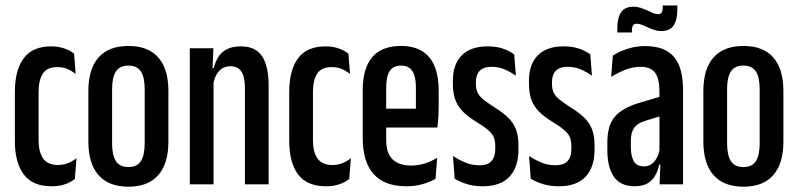

<svg xmlns="http://www.w3.org/2000/svg" viewBox="-20 -676 2927 704"><path d="M169.5 7Q99.5 7 67 -36.5Q34.5 -80 34.5 -159.5V-339Q34.5 -418.5 66.8 -462.2Q99 -506 168.5 -506Q186.5 -506 201.5 -502.5Q216.5 -499 229.2 -493Q242 -487 251.5 -479.5L257.5 -405Q243.5 -416 227.5 -423Q211.5 -430 190 -430Q152.5 -430 137 -406Q121.5 -382 121.5 -338V-161.5Q121.5 -119 138.2 -95Q155 -71 193 -71Q213.5 -71 230 -78Q246.5 -85 260.5 -96L254.5 -20Q240.5 -8 218.5 -0.5Q196.5 7 169.5 7Z M451 8.5Q378.5 8.5 341.2 -34Q304 -76.5 304 -157V-342.5Q304 -423 341.2 -465.2Q378.5 -507.5 451 -507.5Q523.5 -507.5 560.5 -465.2Q597.5 -423 597.5 -342.5V-157Q597.5 -76.5 560.5 -34Q523.5 8.5 451 8.5ZM451 -63.5Q482.5 -63.5 496.5 -85.2Q510.5 -107 510.5 -150.5V-349Q510.5 -392.5 496.5 -414Q482.5 -435.5 451 -435.5Q419 -435.5 405 -414Q391 -392.5 391 -349V-150.5Q391 -107 405 -85.2Q419 -63.5 451 -63.5Z M878 0V-352Q878 -378.5 872.8 -396.5Q867.5 -414.5 856 -423.8Q844.5 -433 824.5 -433Q806.5 -433 793.8 -424.5Q781 -416 773 -400.8Q765 -385.5 761.5 -366L743 -426.5H764Q769.5 -450 781 -467.8Q792.5 -485.5 812.5 -495.8Q832.5 -506 863.5 -506Q899 -506 921.2 -490Q943.5 -474 954.2 -442.2Q965 -410.5 965 -363V0ZM676 0V-499H762.5L759 -416.5L763 -413V0Z M1175.5 7Q1105.5 7 1073 -36.5Q1040.5 -80 1040.5 -159.5V-339Q1040.5 -418.5 1072.8 -462.2Q1105 -506 1174.5 -506Q1192.5 -506 1207.5 -502.5Q1222.5 -499 1235.2 -493Q1248 -487 1257.5 -479.5L1263.5 -405Q1249.5 -416 1233.5 -423Q1217.5 -430 1196 -430Q1158.5 -430 1143 -406Q1127.5 -382 1127.5 -338V-161.5Q1127.5 -119 1144.2 -95Q1161 -71 1199 -71Q1219.5 -71 1236 -78Q1252.5 -85 1266.5 -96L1260.5 -20Q1246.5 -8 1224.5 -0.5Q1202.5 7 1175.5 7Z M1470 7Q1390.5 7 1350.2 -37.5Q1310 -82 1310 -171V-345Q1310 -425.5 1344.8 -466.5Q1379.5 -507.5 1450.5 -507.5Q1497 -507.5 1527.8 -488.5Q1558.5 -469.5 1573.5 -433Q1588.5 -396.5 1588.5 -344V-290.5Q1588.5 -270 1587.5 -250Q1586.5 -230 1583.5 -208.5H1505Q1505 -253 1505 -287.8Q1505 -322.5 1505 -354Q1505 -382 1499.2 -400Q1493.5 -418 1481.5 -426.8Q1469.5 -435.5 1450.5 -435.5Q1421.5 -435.5 1408.8 -415.5Q1396 -395.5 1396 -354V-249.5V-234.5V-163Q1396 -139 1401.8 -121.2Q1407.5 -103.5 1419.2 -92Q1431 -80.5 1448 -74.8Q1465 -69 1487.5 -69Q1515 -69 1539 -77Q1563 -85 1583 -97.5L1577 -20.5Q1557.5 -9 1530 -1Q1502.5 7 1470 7ZM1364 -208.5V-277.5H1563.5V-208.5Z M1749.5 7Q1716.5 7 1690.5 -1.5Q1664.5 -10 1647 -21L1641 -104Q1663 -89.5 1686.8 -79.8Q1710.5 -70 1738 -70Q1768.5 -70 1782.2 -85.5Q1796 -101 1796 -129V-141.5Q1796 -159 1791 -171.8Q1786 -184.5 1771 -198Q1756 -211.5 1725.5 -230Q1694.5 -249 1675.8 -268.5Q1657 -288 1648.8 -312.2Q1640.5 -336.5 1640.5 -369V-380Q1640.5 -440 1673 -473Q1705.5 -506 1767.5 -506Q1800.5 -506 1824.8 -497.5Q1849 -489 1865.5 -476.5L1871.5 -398.5Q1852 -412 1830.5 -421.5Q1809 -431 1782 -431Q1762 -431 1749.5 -424.2Q1737 -417.5 1731 -404.8Q1725 -392 1725 -374V-366.5Q1725 -347 1732.5 -333.8Q1740 -320.5 1755.2 -308.8Q1770.5 -297 1794.5 -281.5Q1825 -262.5 1844 -243.8Q1863 -225 1872 -201.2Q1881 -177.5 1881 -142.5V-127Q1881 -63.5 1848.2 -28.2Q1815.5 7 1749.5 7Z M2028.5 7Q1995.5 7 1969.5 -1.5Q1943.5 -10 1926 -21L1920 -104Q1942 -89.5 1965.8 -79.8Q1989.5 -70 2017 -70Q2047.5 -70 2061.2 -85.5Q2075 -101 2075 -129V-141.5Q2075 -159 2070 -171.8Q2065 -184.5 2050 -198Q2035 -211.5 2004.5 -230Q1973.5 -249 1954.8 -268.5Q1936 -288 1927.8 -312.2Q1919.5 -336.5 1919.5 -369V-380Q1919.5 -440 1952 -473Q1984.5 -506 2046.5 -506Q2079.5 -506 2103.8 -497.5Q2128 -489 2144.5 -476.5L2150.5 -398.5Q2131 -412 2109.5 -421.5Q2088 -431 2061 -431Q2041 -431 2028.5 -424.2Q2016 -417.5 2010 -404.8Q2004 -392 2004 -374V-366.5Q2004 -347 2011.5 -333.8Q2019 -320.5 2034.2 -308.8Q2049.5 -297 2073.5 -281.5Q2104 -262.5 2123 -243.8Q2142 -225 2151 -201.2Q2160 -177.5 2160 -142.5V-127Q2160 -63.5 2127.2 -28.2Q2094.5 7 2028.5 7Z M2398.5 0 2402 -86H2398V-300.5V-340.5Q2398 -387 2382.2 -409Q2366.5 -431 2328.5 -431Q2299.5 -431 2271.8 -419.8Q2244 -408.5 2221 -394L2227 -472Q2241 -481.5 2259.2 -489.2Q2277.5 -497 2299.2 -502Q2321 -507 2345.5 -507Q2382.5 -507 2409 -496.8Q2435.5 -486.5 2452.2 -466.2Q2469 -446 2476.8 -415.2Q2484.5 -384.5 2484.5 -344V0ZM2306.5 7Q2256 7 2231.5 -27Q2207 -61 2207 -125.5V-155Q2207 -216 2234.5 -248.2Q2262 -280.5 2324.5 -299L2408.5 -324L2417.5 -255L2346 -233Q2317.5 -224.5 2305.2 -207.2Q2293 -190 2293 -159.5V-139Q2293 -104 2303.8 -85Q2314.5 -66 2341.5 -66Q2358 -66 2369.8 -74.8Q2381.5 -83.5 2389 -98.5Q2396.5 -113.5 2399.5 -133L2410 -72.5H2397Q2392.5 -50 2382.2 -32Q2372 -14 2353.8 -3.5Q2335.5 7 2306.5 7ZM2404.5 -562Q2392 -562 2379.5 -566Q2367 -570 2355.5 -575.5Q2344 -581 2333.8 -585Q2323.5 -589 2315.5 -589Q2305 -589 2301 -582.8Q2297 -576.5 2297 -563.5V-557H2243.5V-573Q2243.5 -610 2257.2 -630.8Q2271 -651.5 2303 -651.5Q2316.5 -651.5 2329.2 -647.2Q2342 -643 2353.2 -637.8Q2364.5 -632.5 2374.5 -628.2Q2384.5 -624 2392 -624Q2402.5 -624 2406.2 -630.5Q2410 -637 2410 -649.5V-656H2463.5V-640Q2463.5 -603 2449.8 -582.5Q2436 -562 2404.5 -562Z M2706 8.5Q2633.5 8.5 2596.2 -34Q2559 -76.5 2559 -157V-342.5Q2559 -423 2596.2 -465.2Q2633.5 -507.5 2706 -507.5Q2778.5 -507.5 2815.5 -465.2Q2852.5 -423 2852.5 -342.5V-157Q2852.5 -76.5 2815.5 -34Q2778.5 8.5 2706 8.5ZM2706 -63.5Q2737.5 -63.5 2751.5 -85.2Q2765.5 -107 2765.5 -150.5V-349Q2765.5 -392.5 2751.5 -414Q2737.5 -435.5 2706 -435.5Q2674 -435.5 2660 -414Q2646 -392.5 2646 -349V-150.5Q2646 -107 2660 -85.2Q2674 -63.5 2706 -63.5Z"/></svg>

Font: Anek Latin Condensed Medium
Style: Regular
Weight: 500
Width: 3
Designer: Yesha Goshar
Foundry: Ek Type
Version: Version 1.003